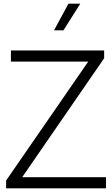

<svg xmlns="http://www.w3.org/2000/svg" viewBox="-20 -1018 605 1038"><path d="M13 -42 457 -685H39V-745H543V-703L100 -60H553V0H13ZM350 -998H414L323 -854H272Z"/></svg>

Font: BLUETTI 2.0 Extralight
Style: Roman
Weight: 200
Designer: Stijn de Vries
Foundry: tokotype
Version: Version 2.005;October 31, 2023;FontCreator 14.0.0.2814 64-bi